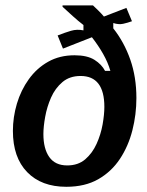

<svg xmlns="http://www.w3.org/2000/svg" viewBox="-20 -687 552 719"><path d="M228.3 12.5Q135 12.5 81.7 -42.5Q28.3 -97.5 28.3 -196.7Q28.3 -248.3 43.3 -298.8Q58.3 -349.2 87.9 -390.4Q117.5 -431.7 160.4 -455.8Q203.3 -480 259.2 -480Q306.7 -480 333.8 -462.9Q360.8 -445.8 373.3 -421.7H393.3Q384.2 -453.3 366.2 -485Q348.3 -516.7 324.2 -547.5L215.8 -505L195.8 -554.2Q223.3 -565 245.8 -571.7Q268.3 -578.3 292.5 -573.3V-593.3Q271.7 -609.2 252.5 -626.7Q233.3 -644.2 214.2 -661.7V-666.7H328.3Q339.2 -656.7 349.6 -646.2Q360 -635.8 369.2 -625L453.3 -657.5L474.2 -607.5Q458.3 -601.7 441.2 -597.9Q424.2 -594.2 404.2 -600.8V-580.8Q445 -529.2 467.9 -463.8Q490.8 -398.3 490.8 -320Q490.8 -258.3 475.8 -199.2Q460.8 -140 429.2 -92.1Q397.5 -44.2 347.9 -15.8Q298.3 12.5 228.3 12.5ZM231.7 -67.5Q272.5 -67.5 299.2 -90.4Q325.8 -113.3 341.7 -148.3Q357.5 -183.3 364.2 -220.8Q370.8 -258.3 370.8 -286.7Q370.8 -402.5 281.7 -402.5Q240.8 -402.5 213.8 -379.6Q186.7 -356.7 171.2 -321.7Q155.8 -286.7 149.2 -249.6Q142.5 -212.5 142.5 -185Q142.5 -130 164.6 -98.8Q186.7 -67.5 231.7 -67.5Z"/></svg>

Font: Familjen Grotesk GF Medium
Style: Italic
Weight: 500
Designer: Anders Wikstroem, Jonas Baeckman, Matilda Gysing, Kristian Moeller
Foundry: Familjen STHML AB
Version: Version 2.000; Beta; Release 4; Build 6